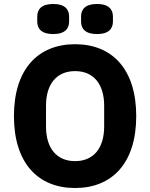

<svg xmlns="http://www.w3.org/2000/svg" viewBox="-20 -932 754 964"><path d="M247 -761C307 -761 327 -789 327 -824V-849C327 -884 307 -912 247 -912C187 -912 167 -884 167 -849V-824C167 -789 187 -761 247 -761ZM467 -761C527 -761 547 -789 547 -824V-849C547 -884 527 -912 467 -912C407 -912 387 -884 387 -849V-824C387 -789 407 -761 467 -761ZM357 12C542 12 664 -112 664 -349C664 -586 542 -710 357 -710C172 -710 50 -586 50 -349C50 -112 172 12 357 12ZM357 -123C266 -123 211 -186 211 -297V-401C211 -512 266 -575 357 -575C448 -575 503 -512 503 -401V-297C503 -186 448 -123 357 -123Z"/></svg>

Font: IBM Plex Sans Thai Looped
Style: Bold
Weight: 700
Designer: Mike Abbink, Paul van der Laan, Pieter van Rosmalen, Ben Mitchell, Mark Frömberg
Foundry: Bold Monday
Version: Version 1.1